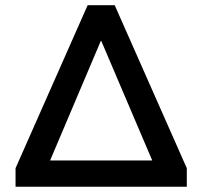

<svg xmlns="http://www.w3.org/2000/svg" viewBox="-20 -711 769 731"><path d="M39.2 0H691.2V-70.6L416.7 -691.2H313.7L39.2 -70.6ZM363.7 -554.9H365.7L575.5 -62.7V-100H154.9V-62.7Z"/></svg>

Font: LL Pando Sans
Style: Bold
Weight: 700
Designer: Joshua Smith
Foundry: Joshua Smith
Version: Version 1.000;Glyphs 3.2.1 (3258)